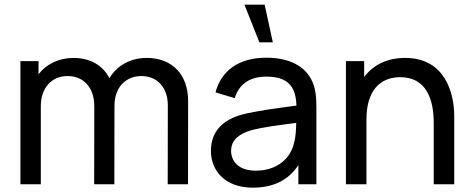

<svg xmlns="http://www.w3.org/2000/svg" viewBox="-20 -808 2072 842"><path d="M623.5 -554C552.5 -554 492 -520.5 460 -465C431 -521.5 375.5 -554 302.5 -554C238 -554 183 -526.5 149 -482.5V-540H69.5V0H159V-343C159 -422 206 -474.5 276.5 -474.5C347 -474.5 393.5 -424 393.5 -342L393 0H481.5L482 -343C482 -434 539.5 -474.5 600 -474.5C668 -474.5 716 -426 716 -345.5L715.5 0H804.5L805 -365C805 -480 736 -554 623.5 -554Z M1140.5 -787.5H1052L1117.5 -622.5H1176.5ZM1350 -449.5C1319 -520 1245.5 -555 1148 -555C1026 -555 950.5 -497.5 925 -403L1009.5 -377.5C1029 -443.5 1081.5 -472 1147 -472C1240.5 -472 1277.5 -431 1280 -345C1200 -334 1105 -322.5 1037.5 -304.5C955.5 -280.5 905 -231 905 -146C905 -59 967.5 15 1088.5 15C1178.5 15 1245.5 -18 1288.5 -84V0H1367.5V-334C1367.5 -376.5 1365 -416 1350 -449.5ZM1102 -59.5C1025 -59.5 993.5 -102 993.5 -146.5C993.5 -197 1033 -221.5 1077.5 -235.5C1130 -250.5 1203 -259 1279 -269C1278.5 -244.5 1277.5 -210 1270 -184C1257 -117 1198 -59.5 1102 -59.5Z M1757 -554C1679 -554 1617 -524 1577 -470.5V-540H1497V0H1587V-284.5C1587 -409.5 1646 -469.5 1735.5 -469.5C1849.5 -469.5 1882 -372 1882 -270.5V0H1972V-298.5C1972 -401 1931 -554 1757 -554Z"/></svg>

Font: Hauora Medium
Style: Regular
Weight: 500
Designer: Wayne Shih
Foundry: WCYS
Version: Version 1.001;hotconv 1.0.109;makeotfexe 2.5.65596